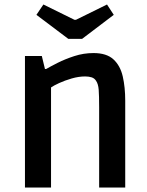

<svg xmlns="http://www.w3.org/2000/svg" viewBox="-20 -834 655 854"><path d="M91 0V-585H166L180 -527H185Q204 -538 236.5 -554.5Q269 -571 310.5 -584.5Q352 -598 396 -598Q454 -598 484.5 -570Q515 -542 526 -494Q537 -446 537 -386V0H421V-357Q421 -408 419 -434.5Q417 -461 407 -475Q400 -486 387.5 -490Q375 -494 359 -494Q330 -494 299 -485Q268 -476 243 -464.5Q218 -453 207 -445V0ZM284 -661 142 -768 173 -814 311 -746H318L456 -814L486 -768L345 -661Z"/></svg>

Font: Ruda
Style: Bold
Weight: 700
Designer: Mariela Monsalve and Angelina Sanchez
Foundry: Mariela Monsalve and Angelina Sanchez
Version: Version 2.000